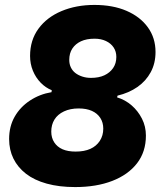

<svg xmlns="http://www.w3.org/2000/svg" viewBox="-20 -749 657 779"><path d="M285 10Q220 10 169.5 -4Q119 -18 85.5 -44Q52 -70 34.5 -105.5Q17 -141 17 -185Q17 -236 39.5 -275.5Q62 -315 101.5 -341Q141 -367 189 -375L190 -383Q165 -393 145 -413.5Q125 -434 113.5 -462Q102 -490 102 -522Q102 -586 136 -632.5Q170 -679 229.5 -704Q289 -729 363 -729Q438 -729 493.5 -705Q549 -681 580 -638Q611 -595 611 -538Q611 -492 591.5 -456Q572 -420 537.5 -396Q503 -372 457 -361L455 -354Q488 -344 514 -321.5Q540 -299 556 -267.5Q572 -236 572 -199Q572 -133 536 -86.5Q500 -40 435.5 -15Q371 10 285 10ZM287 -134Q322 -134 346.5 -145Q371 -156 385 -177.5Q399 -199 399 -227Q399 -252 387 -270.5Q375 -289 353 -299Q331 -309 299 -309Q265 -309 239.5 -297Q214 -285 201 -264Q188 -243 188 -215Q188 -190 200 -171.5Q212 -153 233.5 -143.5Q255 -134 287 -134ZM349 -433Q381 -433 403.5 -443.5Q426 -454 439 -473Q452 -492 452 -518Q452 -540 441 -556.5Q430 -573 410 -582.5Q390 -592 364 -592Q331 -592 308.5 -581.5Q286 -571 273.5 -552Q261 -533 261 -506Q261 -489 267.5 -475.5Q274 -462 285.5 -453Q297 -444 313.5 -438.5Q330 -433 349 -433Z"/></svg>

Font: Mona Sans ExtraLight ExtraBold
Style: Italic
Weight: 800
Italic angle: -11.6951°
Version: Version 2.000